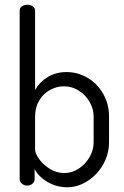

<svg xmlns="http://www.w3.org/2000/svg" viewBox="-20 -783 524 810"><path d="M128 -739V-403Q146 -436 180.5 -457.5Q215 -479 261 -479Q309 -479 350.5 -454Q392 -429 416 -386.1Q440 -343.1 440 -292V-183Q440 -133.7 415.6 -90.1Q391.3 -46.4 350 -19.7Q308.7 7 263 7Q218.3 7 180.1 -15.5Q142 -38 126 -70V-26Q126 -16 116.9 -8Q107.9 0 94.9 0Q82 0 72.5 -8Q63 -16 63 -26V-739Q63 -749.3 72.2 -756.1Q81.4 -763 94.5 -763Q109 -763 118.5 -756.1Q128 -749.3 128 -739ZM250.1 -419Q219.1 -419 190.9 -403.6Q162.8 -388.3 145.4 -359Q128 -329.7 128 -291.5V-152Q128 -136 145.1 -111.9Q162.1 -87.9 190.6 -70.4Q219 -53 251.5 -53Q284 -53 312.3 -71.7Q340.6 -90.3 357.8 -120.2Q375 -150 375 -182.9V-292Q375 -324 357.8 -353.5Q340.6 -383 311.8 -401Q283 -419 250.1 -419Z"/></svg>

Font: Dosis
Style: Regular
Weight: 400
Designer: Edgar Tolentino, Pablo Impallari, Igino Marini
Foundry: Edgar Tolentino, Pablo Impallari, Igino Marini
Version: Version 1.007;Glyphs 3.1.1 (3134)